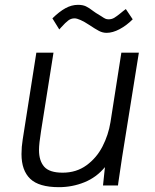

<svg xmlns="http://www.w3.org/2000/svg" viewBox="-20 -768 640 795"><path d="M69 -130Q69 -160 74 -190.5L130.5 -550H201.5L150 -225.5Q141.5 -172.5 141.5 -147Q141.5 -102 163.2 -77.5Q185 -53 239.5 -53Q296 -53 338 -83.5Q380 -114 404.5 -161.8Q429 -209.5 437.5 -262.5L482.5 -550H555L485.5 -116.5L470 -12L468.5 0H406.5L414.5 -76Q379.5 -33.5 329.2 -13.2Q279 7 224 7Q141 7 105 -27.8Q69 -62.5 69 -130ZM347.5 -666Q329.5 -678 313.8 -685Q298 -692 289 -692Q274.5 -692 263 -683.5Q251.5 -675 233 -654.5L225.5 -646L197 -692Q225.5 -720 251 -734Q276.5 -748 303 -748Q322.5 -748 335.8 -741.8Q349 -735.5 367 -721.5L377 -714.5L399 -701Q410 -693.5 415.8 -690.8Q421.5 -688 429.5 -688Q442.5 -688 453 -694.2Q463.5 -700.5 480 -714Q485 -718 490 -722.2Q495 -726.5 501 -730.5L529.5 -688Q504 -662.5 475.2 -647.2Q446.5 -632 421.5 -632Q405 -632 389.8 -640Q374.5 -648 347.5 -666Z"/></svg>

Font: JuliaMono Light
Style: Italic
Weight: 300
Italic angle: -9°
Monospace: yes
Designer: cormullion
Foundry: corm
Version: Version 0.054; ttfautohint (v1.8.4)